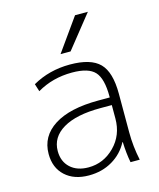

<svg xmlns="http://www.w3.org/2000/svg" viewBox="-114 -834 766 925"><g transform="rotate(-15 269.0 -371.5)"><path d="M349 -753H413L283 -590H233ZM263 -530Q367 -530 411 -485.5Q455 -441 455 -333V-140Q455 -70 470 0H424Q415 -46 413 -103H411Q384 -51 332.5 -20.5Q281 10 215 10Q141 10 97 -30.5Q53 -71 53 -140Q53 -228 130.5 -277.5Q208 -327 351 -327H408V-332Q408 -421 376.5 -455.5Q345 -490 263 -490Q166 -490 88 -444L76 -482Q160 -530 263 -530ZM99 -142Q99 -90 132.5 -59Q166 -28 223 -28Q298 -28 353 -83.5Q408 -139 408 -222V-289H351Q230 -289 164.5 -250Q99 -211 99 -142Z"/></g></svg>

Font: M PLUS 1p Light
Style: Regular
Weight: 300
Version: Version 1.061